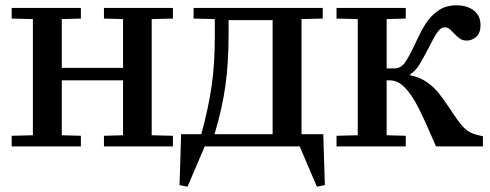

<svg xmlns="http://www.w3.org/2000/svg" viewBox="-20 -552 1847 724"><path d="M104 -42V-480L24 -482V-522H285V-482L213 -480V-296H444V-480L372 -482V-522H632V-482L552 -480V-42L632 -40V0H372V-40L444 -42V-249H213V-42L285 -40V0H24V-40Z M687 152 657 146 663 -46H739Q766 -144 778 -227.5Q790 -311 790 -414V-480L710 -482V-522H1197V-482L1117 -480V-46H1199L1205 146L1175 152L1110 0H752ZM1008 -46V-476H842V-426Q842 -315 830 -229Q818 -143 789 -46Z M1329 -42V-480L1249 -482V-522H1510V-482L1438 -480V-294H1467Q1491 -294 1506.5 -315.5Q1522 -337 1545 -386Q1566 -432 1584 -461Q1602 -490 1631 -511Q1660 -532 1701 -532Q1741 -532 1766.5 -512.5Q1792 -493 1792 -457Q1792 -428 1776 -413.5Q1760 -399 1740 -399Q1725 -399 1714 -406.5Q1703 -414 1691 -427Q1680 -439 1673 -444Q1666 -449 1657 -449Q1642 -449 1629 -430Q1616 -411 1596 -371Q1575 -330 1560.5 -307Q1546 -284 1527 -272V-268Q1563 -261 1590 -242Q1617 -223 1635 -200Q1653 -177 1678 -140Q1706 -96 1726.5 -73.5Q1747 -51 1777 -44L1801 -38V0H1624Q1585 -92 1559 -143.5Q1533 -195 1506.5 -222Q1480 -249 1450 -249H1438V-42L1510 -40V0H1249V-40Z"/></svg>

Font: Minipax
Style: Bold
Weight: 500
Designer: Raphaël Ronot, Igor Stepanchenko (Cyrillic)
Foundry: steppetype
Version: Version 1.002